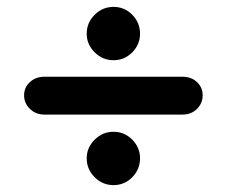

<svg xmlns="http://www.w3.org/2000/svg" viewBox="-20 -609 659 558"><path d="M232 -511Q232 -543 255 -566Q278 -589 310 -589Q342 -589 364.5 -566Q387 -543 387 -511Q387 -480 364.5 -457Q342 -434 310 -434Q278 -434 255 -457Q232 -480 232 -511ZM232 -149Q232 -180 255 -203Q278 -226 310 -226Q342 -226 364.5 -203Q387 -180 387 -149Q387 -117 364.5 -94Q342 -71 310 -71Q278 -71 255 -94Q232 -117 232 -149ZM109 -276Q84 -276 67 -292.5Q50 -309 50 -332Q50 -355 67 -370.5Q84 -386 109 -386H510Q536 -386 552.5 -370.5Q569 -355 569 -332Q569 -309 552.5 -292.5Q536 -276 510 -276Z"/></svg>

Font: zvoove
Style: Bold
Weight: 700
Designer: Vernon Adams (Nunito) & Andrew Paglinawan (Quicksand)
Foundry: zvoove
Version: Version 3.006